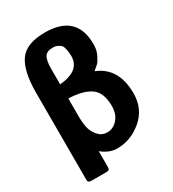

<svg xmlns="http://www.w3.org/2000/svg" viewBox="-197 -842 944 1045"><g transform="rotate(-30 275.0 -320.0)"><path d="M44.9 67.9V-472.2Q44.9 -608.4 88.9 -670.7Q132.8 -732.9 250 -732.9Q448.2 -732.9 448.2 -544.9Q448.2 -508.8 433.6 -479.5Q418.9 -450.2 409.4 -441.2Q399.9 -432.1 378.9 -415Q502.9 -366.2 502.9 -205.1Q502.9 -107.9 432.9 -48.3Q362.8 11.2 276.9 11.2Q227.1 11.2 181.2 -26.9V73.2Q181.2 84.5 177 88.6Q172.9 92.8 159.2 92.8H66.9Q55.7 92.8 50.8 88.9Q45.9 85 45.4 81.3Q44.9 77.6 44.9 67.9ZM181.2 -236.8Q183.1 -190.9 189.9 -167Q198.7 -138.2 220 -115Q241.2 -91.8 273.9 -91.8Q311 -91.8 338.6 -122.8Q366.2 -153.8 366.2 -204.1Q366.2 -290 318.6 -322.5Q271 -355 182.1 -357.9Q182.1 -354 181.6 -346.4Q181.2 -338.9 181.2 -335ZM181.2 -446.8Q311 -458 311 -549.8Q310.1 -568.8 309.6 -575.4Q309.1 -582 305.4 -597.9Q301.8 -613.8 295.4 -620.4Q289.1 -627 276.6 -633.5Q264.2 -640.1 246.1 -640.1Q207 -640.1 194.1 -617.7Q181.2 -595.2 181.2 -543.9Z"/></g></svg>

Font: CMU Sans Serif
Style: Bold
Weight: 700
Version: Version 0.7.0